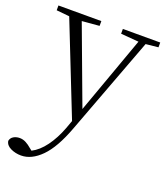

<svg xmlns="http://www.w3.org/2000/svg" viewBox="-154 -604 836 971"><g transform="rotate(20 264.0 -118.0)"><path d="M540 -506.8V-481L473.1 -474.1L275.9 51.8Q233.4 166 181.4 218.5Q129.4 271 73.2 271Q42.5 271 16.8 258.5Q-8.8 246.1 -12.2 223.1Q-8.8 206.5 5.6 198.2Q20 189.9 38.1 189.9Q55.2 189.9 71.3 198.2Q87.4 206.5 104 221.2L115.2 230Q153.8 210.4 186 166.5Q218.3 122.6 241.2 62L256.8 19L62 -474.1L-7.8 -481V-506.8H223.1V-481L129.9 -473.1L285.2 -56.2L435.1 -473.1L338.9 -481V-506.8Z"/></g></svg>

Font: Source Han Serif CN ExtraLight
Style: Regular
Weight: 250
Designer: Ryoko NISHIZUKA  (kana & ideographs); Frank Grießhammer (Latin, Greek & Cyrillic); Wenlong ZHANG  (bopomofo); Sandoll Co
Foundry: Adobe Systems Incorporated
Version: Version 1.001;PS 1.001;hotconv 16.6.54;makeotf.lib2.5.65590